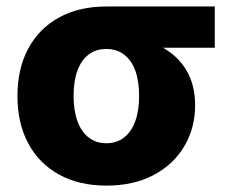

<svg xmlns="http://www.w3.org/2000/svg" viewBox="-20 -561 699 591"><path d="M307.6 10.3Q223.1 10.3 161.4 -23.9Q99.6 -58.1 66.7 -120.1Q33.7 -182.1 33.7 -265.6Q33.7 -349.1 66.7 -410.9Q99.6 -472.7 161.1 -506.8Q222.7 -541 307.1 -541H641.1V-414.1H405.3L307.1 -410.2Q274.9 -410.2 252.4 -392.8Q230 -375.5 218.3 -343.5Q206.5 -311.5 206.5 -265.6Q206.5 -220.7 218.3 -188.2Q230 -155.8 252.7 -137.9Q275.4 -120.1 307.6 -120.1Q339.4 -120.1 362.1 -137.9Q384.8 -155.8 396.5 -188.2Q408.2 -220.7 408.2 -265.6Q408.2 -311.5 396.5 -343.5Q384.8 -375.5 362.1 -392.8Q339.4 -410.2 307.6 -410.2V-453.6Q367.2 -453.6 417.2 -440.2Q467.3 -426.8 503.9 -399.7Q540.5 -372.6 560.5 -332Q580.6 -291.5 580.6 -236.8Q580.6 -167.5 547.6 -111.3Q514.6 -55.2 453.4 -22.5Q392.1 10.3 307.6 10.3Z"/></svg>

Font: Inter 17pt ExtraBold
Style: Regular
Weight: 800
Version: Version 4.001;git-66647c0bb